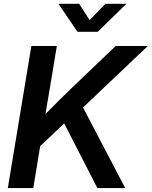

<svg xmlns="http://www.w3.org/2000/svg" viewBox="-20 -963 777 983"><path d="M141.1 -172.4 162.1 -326.2Q191.9 -357.9 221.4 -387.9Q251 -418 281 -447.8Q311 -477.5 343.3 -508.8L572.3 -727.5H736.8L371.1 -380.4L361.3 -381.3ZM20 0 140.6 -727.5H271L234.9 -509.8L205.1 -335.4L195.3 -272.9L150.4 0ZM478.5 0 302.2 -343.8 389.2 -442.9 621.1 0ZM385.7 -943.4 439 -859.9 519.5 -943.4H625.5V-941.9L480.5 -800.3H376.5L280.3 -941.9V-943.4Z"/></svg>

Font: Inter 28pt SemiBold
Style: Italic
Weight: 600
Italic angle: -9.3988°
Designer: Rasmus Andersson
Foundry: rsms
Version: Version 4.001;git-66647c0bb